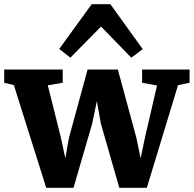

<svg xmlns="http://www.w3.org/2000/svg" viewBox="-21 -886 922 914"><path d="M-1 -492V-555H277.5V-492L206.5 -480L269 -230.5L290 -132.5L307.5 -231L396 -555H540L628 -231L648.5 -132.5L669 -230.5L726.5 -479L655.5 -492V-555H881.5V-492L826.5 -480.5L678 8H547L459 -298L440 -404.5L418 -298L329 8H199L45 -481ZM314 -611.5 261 -653 415.5 -866H504.5L658.5 -652L604 -611.5L460 -759.5Z"/></svg>

Font: Merriweather 20pt Black
Style: Regular
Weight: 900
Version: Version 2.100